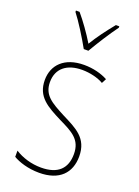

<svg xmlns="http://www.w3.org/2000/svg" viewBox="-147 -826 650 899"><g transform="rotate(20 178.0 -376.5)"><path d="M166 -606H189C215 -651 255 -714 286 -756V-763H269C234 -720 204 -680 178 -637C152 -680 117 -729 88 -763H70V-756C97 -722 140 -653 166 -606ZM318 -126C318 -218 256 -245 183 -282C114 -318 70 -342 70 -407C70 -476 119 -512 193 -512C232 -512 273 -502 300 -486L312 -509C281 -526 239 -537 194 -537C95 -537 44 -482 44 -408C44 -324 102 -294 177 -256C245 -223 291 -200 291 -128C291 -57 252 -16 167 -16C119 -16 73 -30 37 -53V-22C64 -6 111 10 167 10C268 10 318 -44 318 -126Z"/></g></svg>

Font: Noto Sans Kannada Condensed Thin
Style: Regular
Weight: 100
Width: 3
Designer: Jelle Bosma - Monotype Design Team
Foundry: Monotype Imaging Inc.
Version: Version 2.005